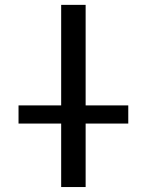

<svg xmlns="http://www.w3.org/2000/svg" viewBox="-20 -752 585 774"><path d="M54.7 -253.9V-327.1H226.6V-732.4H325.2V-327.1H497.1V-253.9H325.2V2H226.6V-253.9Z"/></svg>

Font: Gen Shin Gothic Regular
Style: Regular
Weight: 400
Designer: [Source Han Sans]
Ryoko NISHIZUKA  (kana & ideographs); Paul D. Hunt (Latin, Greek & Cyrillic); Wenlong ZHANG  (bopomofo
Version: Version 1.002.20150607